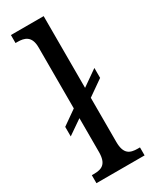

<svg xmlns="http://www.w3.org/2000/svg" viewBox="-198 -807 678 853"><g transform="rotate(-30 140.5 -380.0)"><path d="M25 0H272V-41H261C221 -41 193 -52 193 -115V-341L273 -397V-448L193 -392V-760H25V-719H35C70 -719 104 -710 104 -651V-338L30 -286V-237L104 -288V-115C104 -52 76 -41 35 -41H25Z"/></g></svg>

Font: Noto Serif Sinhala Condensed
Style: Regular
Weight: 400
Width: 3
Designer: Jelle Bosma - Monotype Design Team
Foundry: Monotype Imaging Inc.
Version: Version 2.007